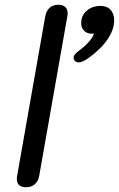

<svg xmlns="http://www.w3.org/2000/svg" viewBox="-20 -779 501 809"><path d="M51 -26Q51 -33 52 -37L171 -712Q176 -735 190 -747Q204 -759 226 -759Q244 -759 254.5 -750Q265 -741 265 -724Q265 -716 264 -712L145 -37Q141 -15 126.5 -2.5Q112 10 90 10Q51 10 51 -26ZM290 -536Q290 -550 315 -567Q339 -585 355.5 -604Q372 -623 376 -638Q372 -637 366 -637Q347 -637 334.5 -649.5Q322 -662 322 -681Q322 -713 345 -733.5Q368 -754 404 -754Q431 -754 446 -737.5Q461 -721 461 -693Q461 -655 434 -614.5Q407 -574 355 -536Q328 -516 311 -516Q300 -516 293 -526Q290 -531 290 -536Z"/></svg>

Font: Kodchasan Medium
Style: Italic
Weight: 500
Italic angle: -10°
Version: Version 1.000; ttfautohint (v1.6)